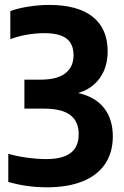

<svg xmlns="http://www.w3.org/2000/svg" viewBox="-20 -770 514 799"><path d="M449.5 -202.5Q449.5 -135 417 -87.2Q384.5 -39.5 323 -15Q261.5 9.5 175.5 9.5Q91 9.5 14.5 -13V-130Q50.5 -119.5 93 -113.8Q135.5 -108 172 -108Q240.5 -108 274 -133.5Q307.5 -159 307.5 -212Q307.5 -264.5 272.5 -291.2Q237.5 -318 161.5 -318H81.5V-438.5H147.5Q218 -438.5 252 -465Q286 -491.5 286 -540.5Q286 -587 256.8 -609.5Q227.5 -632 165 -632Q128.5 -632 91.5 -625.5Q54.5 -619 23 -607V-724Q54 -735.5 98.2 -742.5Q142.5 -749.5 184.5 -749.5Q304 -749.5 366 -700Q428 -650.5 428 -556.5Q428 -491.5 395.8 -445.8Q363.5 -400 305 -383Q376.5 -367 413 -320.5Q449.5 -274 449.5 -202.5Z"/></svg>

Font: Encode Sans Condensed
Style: Bold
Weight: 700
Width: 3
Designer: Multiple Designers
Foundry: Impallari Type
Version: Version 2.000